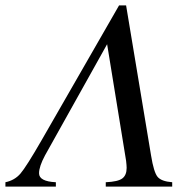

<svg xmlns="http://www.w3.org/2000/svg" viewBox="-71 -688 702 708"><path d="M564 0H319V-16Q364 -18 380 -30Q396 -42 396 -69Q396 -77 394 -95L324 -525L95 -115Q73 -74 73 -49Q73 -19 135 -16V0H-51V-16Q-17 -23 4.5 -48Q26 -73 83 -172L368 -668H394L486 -115Q496 -53 510 -36Q524 -19 564 -16Z"/></svg>

Font: STIX
Style: Italic
Weight: 400
Italic angle: -16.33°
Designer: MicroPress Inc., with final additions and corrections provided by Coen Hoffman, Elsevier (retired)
Version: Version 1.1.1